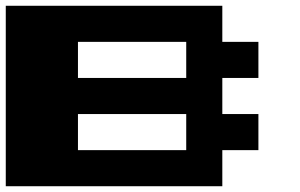

<svg xmlns="http://www.w3.org/2000/svg" viewBox="-20 -770 1040 665"><path d="M0 -125V-750H750V-625H875V-500H750V-375H875V-250H750V-125ZM250 -500H625V-625H250ZM250 -250H625V-375H250Z"/></svg>

Font: Press Start 2P
Style: Regular
Weight: 400
Designer: CodeMan38
Foundry: CodeMan38
Version: Version 3.000